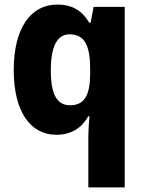

<svg xmlns="http://www.w3.org/2000/svg" viewBox="-20 -645 631 839"><path d="M366 -48V174H525V-615H389L376 -546H370C340 -596 299 -625 230 -625C115 -625 40 -523 40 -339C40 -157 113 -56 226 -56C294 -56 338 -88 366 -137H371C368 -102 366 -73 366 -48ZM286 -185C229 -185 202 -233 202 -337C202 -441 229 -495 284 -495C351 -495 374 -444 374 -343V-320C373 -229 349 -185 286 -185Z"/></svg>

Font: Noto Sans Malayalam UI SemiCondensed ExtraBold
Style: Regular
Weight: 800
Width: 4
Designer: Jelle Bosma - Monotype Design Team
Foundry: Monotype Imaging Inc.
Version: Version 2.104